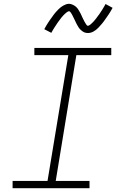

<svg xmlns="http://www.w3.org/2000/svg" viewBox="-20 -986 640 1006"><path d="M46 0V-38H229L338 -697H160V-735H563V-697H380L272 -38H449V0ZM441 -813Q435 -813 430 -814Q425 -815 420.5 -817Q416 -819 412 -822Q408 -825 404 -828.5Q400 -832 397 -835.5Q394 -839 391.5 -843Q389 -847 386.5 -851.5Q384 -856 381.5 -860.5Q379 -865 377 -869.5Q375 -874 373 -878Q371 -882 368.5 -887.5Q366 -893 363.5 -897.5Q361 -902 359 -906.5Q357 -911 354.5 -914.5Q352 -918 349 -922.5Q346 -927 342 -927Q338 -927 334 -924.5Q330 -922 327 -919.5Q324 -917 319 -912.5Q314 -908 312 -905.5Q310 -903 308 -901Q306 -899 303.5 -896Q301 -893 299 -890Q297 -887 294.5 -884Q292 -881 289.5 -877.5Q287 -874 284 -870Q281 -866 278.5 -862Q276 -858 273 -853.5Q270 -849 267 -844.5Q264 -840 261 -835Q258 -830 255 -825Q252 -820 249 -814L212 -833Q217 -843 222 -851Q227 -859 232 -867Q237 -875 242 -882Q247 -889 251.5 -895Q256 -901 260 -907Q264 -913 268.5 -918Q273 -923 277 -927.5Q281 -932 287 -938Q293 -944 299 -948.5Q305 -953 312 -957Q319 -961 326.5 -963.5Q334 -966 341 -966Q347 -966 352 -964.5Q357 -963 361.5 -961Q366 -959 370 -956.5Q374 -954 378 -950.5Q382 -947 385 -943.5Q388 -940 390.5 -935.5Q393 -931 395.5 -927Q398 -923 400.5 -918.5Q403 -914 405 -909.5Q407 -905 409 -900.5Q411 -896 413.5 -891Q416 -886 418.5 -881Q421 -876 423 -872Q425 -868 427.5 -864.5Q430 -861 433 -856Q436 -851 440 -851Q444 -851 448 -853.5Q452 -856 455 -858.5Q458 -861 463 -866Q468 -871 470 -873Q472 -875 474 -877.5Q476 -880 478.5 -883Q481 -886 483 -888.5Q485 -891 487.5 -894.5Q490 -898 492.5 -901.5Q495 -905 498 -908.5Q501 -912 503.5 -916.5Q506 -921 509 -925Q512 -929 515 -934Q518 -939 521 -944Q524 -949 527 -954Q530 -959 533 -965L570 -945Q565 -936 560 -927.5Q555 -919 550 -911.5Q545 -904 540 -897Q535 -890 530.5 -883.5Q526 -877 522 -871.5Q518 -866 513.5 -861Q509 -856 505 -851.5Q501 -847 495 -840.5Q489 -834 483 -829.5Q477 -825 470 -821Q463 -817 455.5 -815Q448 -813 441 -813Z"/></svg>

Font: Iosevka Curly XLtEx
Style: Italic
Weight: 200
Width: 7
Italic angle: -9°
Monospace: yes
Designer: Belleve Invis
Foundry: Belleve Invis
Version: Version 11.1.0; ttfautohint (v1.8.3)